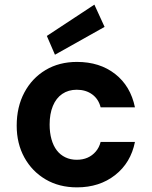

<svg xmlns="http://www.w3.org/2000/svg" viewBox="-20 -796 654 828"><path d="M312 12Q235 12 176.5 -22.5Q118 -57 85 -117Q52 -177 52 -254Q52 -335 85 -397Q118 -459 176.5 -494Q235 -529 312 -529Q410 -529 476.5 -477Q543 -425 562 -333H414Q405 -369 377.5 -389Q350 -409 311 -409Q275 -409 248.5 -391Q222 -373 208 -339Q194 -305 194 -259Q194 -224 202 -195.5Q210 -167 225 -147.5Q240 -128 262 -117.5Q284 -107 311 -107Q337 -107 357.5 -116Q378 -125 393 -142.5Q408 -160 414 -184H562Q544 -94 476.5 -41Q409 12 312 12ZM217 -560 182 -641 387 -776 431 -680Z"/></svg>

Font: DM Sans 11pt ExtraBold
Style: Regular
Weight: 800
Version: Version 4.004;gftools[0.9.30]